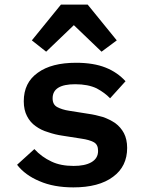

<svg xmlns="http://www.w3.org/2000/svg" viewBox="-20 -800 640 832"><path d="M244 -780C244 -780 118 -625 118 -625C118 -625 180 -576 180 -576C180 -576 300 -691 300 -691C300 -691 420 -576 420 -576C420 -576 486 -625 486 -625C486 -625 360 -780 360 -780C360 -780 244 -780 244 -780ZM298 12C371 12 429 -3 470 -34C511 -64 531 -106 531 -159C531 -159 531 -159 531 -159C531 -184 526 -206 517 -223C508 -240 495 -255 480 -266C464 -277 446 -286 426 -293C405 -299 384 -304 362 -307C362 -307 280 -320 280 -320C280 -320 280 -320 280 -320C259 -323 241 -329 228 -336C215 -343 208 -355 208 -374C208 -374 208 -374 208 -374C208 -415 241 -435 306 -435C306 -435 306 -435 306 -435C343 -435 374 -429 399 -417C423 -404 442 -390 457 -374C457 -374 524 -448 524 -448C524 -448 524 -448 524 -448C501 -473 473 -493 438 -507C403 -521 360 -528 310 -528C310 -528 310 -528 310 -528C239 -528 184 -514 144 -485C103 -456 83 -415 83 -361C83 -361 83 -361 83 -361C83 -336 88 -314 97 -297C106 -279 119 -264 135 -253C150 -242 168 -233 189 -227C209 -220 230 -215 251 -212C251 -212 334 -199 334 -199C334 -199 334 -199 334 -199C355 -196 373 -191 386 -184C399 -177 405 -165 405 -146C405 -146 405 -146 405 -146C405 -124 395 -108 376 -97C357 -86 331 -81 299 -81C299 -81 299 -81 299 -81C262 -81 230 -87 203 -100C175 -113 150 -131 129 -154C129 -154 54 -86 54 -86C54 -86 54 -86 54 -86C77 -56 110 -32 151 -15C192 3 241 12 298 12C298 12 298 12 298 12Z"/></svg>

Font: IBM Plex Mono Mod
Style: SemiBold
Weight: 500
Designer: Mike Abbink, Paul van der Laan, Pieter van Rosmalen
Foundry: Bold Monday
Version: ""